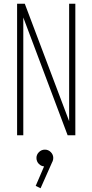

<svg xmlns="http://www.w3.org/2000/svg" viewBox="-20 -720 490 1022"><path d="M348 -700H381V0H340L104 -627V0H71V-700H112L348 -75ZM219 166Q200.5 166 187.2 152.8Q174 139.5 174 120.5Q174 103 187.2 89.8Q200.5 76.5 219 76.5Q237.5 76.5 250.5 89.8Q263.5 103 263.5 120.5Q263.5 139.5 250.5 152.8Q237.5 166 219 166ZM224 144 260 138 196 282 170 269.5Z"/></svg>

Font: League Mono Thin Condensed
Style: Regular
Weight: 100
Width: 1
Designer: Tyler Finck
Foundry: The League of Moveable Type / Tyler Finck
Version: Version 2.300;RELEASE